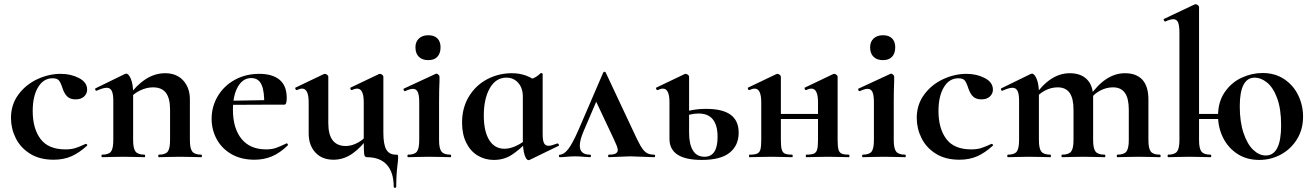

<svg xmlns="http://www.w3.org/2000/svg" viewBox="-20 -745 6227 910"><path d="M32 -186Q32 -249 67 -296.5Q102 -344 156.5 -369.5Q211 -395 268 -395Q316 -395 354.5 -375Q393 -355 393 -320Q393 -301 378.5 -287.5Q364 -274 338 -274Q314 -274 300 -286.5Q286 -299 277 -325Q268 -353 259.5 -363.5Q251 -374 229 -374Q186 -374 160.5 -331.5Q135 -289 135 -219Q135 -136 172 -86.5Q209 -37 290 -37Q317 -37 336.5 -43Q356 -49 386 -63H387Q390 -63 392.5 -60Q395 -57 393 -55Q356 -21 319 -4.5Q282 12 234 12Q168 12 122.5 -16.5Q77 -45 54.5 -90.5Q32 -136 32 -186Z M733 -12Q764 -12 775 -26.5Q786 -41 786 -81V-225Q786 -279 766.5 -305Q747 -331 705 -331Q674 -331 642.5 -315.5Q611 -300 593 -275L588 -287Q624 -339 668.5 -368.5Q713 -398 763 -398Q817 -398 848.5 -363.5Q880 -329 880 -273V-81Q880 -41 891.5 -26.5Q903 -12 934 -12Q937 -12 937 -6Q937 0 934 0Q908 0 893 -1L833 -2L775 -1Q759 0 733 0Q730 0 730 -6Q730 -12 733 -12ZM464 -12Q495 -12 506 -26.5Q517 -41 517 -81V-269Q517 -300 509.5 -314.5Q502 -329 486 -329Q469 -329 438 -315H436Q433 -315 431.5 -320Q430 -325 432 -326L571 -394Q577 -396 578 -396Q590 -396 600.5 -370.5Q611 -345 611 -303V-81Q611 -41 622.5 -26.5Q634 -12 665 -12Q668 -12 668 -6Q668 0 665 0Q639 0 624 -1L564 -2L505 -1Q490 0 464 0Q461 0 461 -6Q461 -12 464 -12Z M983 -182Q983 -240 1012 -289Q1041 -338 1092.5 -366.5Q1144 -395 1209 -395Q1271 -395 1305 -367Q1339 -339 1339 -280Q1339 -249 1328 -249H1232Q1234 -310 1220 -342.5Q1206 -375 1171 -375Q1131 -375 1107.5 -334Q1084 -293 1084 -225Q1084 -137 1124.5 -87Q1165 -37 1241 -37Q1268 -37 1287 -43.5Q1306 -50 1337 -65L1339 -66Q1341 -66 1343.5 -62Q1346 -58 1344 -56Q1307 -20 1269 -4Q1231 12 1186 12Q1123 12 1077 -14.5Q1031 -41 1007 -85.5Q983 -130 983 -182ZM1048 -267 1267 -271V-249L1049 -248Z M1443 -113V-260Q1443 -325 1412 -325Q1401 -325 1387 -318H1386Q1382 -318 1380 -323.5Q1378 -329 1381 -330L1515 -394L1520 -395Q1525 -395 1530.5 -390.5Q1536 -386 1536 -382V-161Q1536 -53 1619 -53Q1647 -53 1676.5 -69Q1706 -85 1723 -111L1729 -99Q1693 -47 1651 -17.5Q1609 12 1561 12Q1506 12 1474.5 -22.5Q1443 -57 1443 -113ZM1718 0Q1708 0 1706 -15.5Q1704 -31 1704 -82V-260Q1704 -325 1673 -325Q1662 -325 1647 -318H1646Q1643 -318 1641 -323.5Q1639 -329 1642 -330L1776 -394Q1778 -395 1781 -395Q1786 -395 1791.5 -390.5Q1797 -386 1797 -382V-116Q1797 -60 1811 -36Q1825 -12 1856 -12Q1864 -12 1865.5 -10.5Q1867 -9 1867 0Q1867 15 1864 36Q1858 84 1858 140Q1858 145 1852 145Q1846 145 1846 140Q1846 72 1813.5 36Q1781 0 1718 0Z M1914 -12Q1945 -12 1956 -26.5Q1967 -41 1967 -81V-260Q1967 -294 1960 -309Q1953 -324 1937 -324Q1924 -324 1900 -313H1899Q1895 -313 1893 -318.5Q1891 -324 1894 -325L2045 -395L2048 -396Q2053 -396 2058 -391Q2063 -386 2063 -382V-360Q2061 -320 2061 -262V-81Q2061 -41 2072.5 -26.5Q2084 -12 2115 -12Q2118 -12 2118 -6Q2118 0 2115 0Q2089 0 2074 -1L2014 -2L1955 -1Q1940 0 1914 0Q1911 0 1911 -6Q1911 -12 1914 -12ZM1949 -521Q1949 -547 1965.5 -562.5Q1982 -578 2010 -578Q2038 -578 2053 -563Q2068 -548 2068 -521Q2068 -492 2053 -476Q2038 -460 2010 -460Q1981 -460 1965 -476Q1949 -492 1949 -521Z M2170 -164Q2170 -235 2203 -288.5Q2236 -342 2290 -370Q2344 -398 2406 -398Q2479 -398 2531 -352L2458 -288Q2458 -327 2436.5 -352Q2415 -377 2380 -377Q2330 -377 2301.5 -327Q2273 -277 2273 -198Q2273 -123 2298.5 -81.5Q2324 -40 2371 -40Q2418 -40 2475 -84L2483 -77Q2441 -34 2404.5 -10.5Q2368 13 2320 13Q2279 13 2244.5 -7.5Q2210 -28 2190 -68Q2170 -108 2170 -164ZM2458 -82V-359Q2491 -367 2508.5 -374.5Q2526 -382 2542 -398Q2543 -399 2545 -399Q2547 -399 2549.5 -397.5Q2552 -396 2552 -394V-109Q2552 -79 2558.5 -66.5Q2565 -54 2580 -54Q2593 -54 2621 -65H2623Q2626 -65 2628.5 -60Q2631 -55 2628 -54L2490 13Q2488 14 2485 14Q2474 14 2466 -12Q2458 -38 2458 -82Z M2634 -12Q2652 -12 2672.5 -37.5Q2693 -63 2723 -132L2839 -401Q2841 -405 2845 -405Q2849 -405 2851 -401L2975 -137Q3001 -80 3015 -55.5Q3029 -31 3043 -21.5Q3057 -12 3080 -12Q3085 -12 3085 -6Q3085 0 3080 0Q3062 0 3024 -2Q2984 -4 2966 -4Q2950 -4 2914 -2Q2880 0 2866 0Q2862 0 2862 -6Q2862 -12 2866 -12Q2888 -12 2898 -17.5Q2908 -23 2908 -34Q2908 -42 2902.5 -55.5Q2897 -69 2890 -84L2800 -275L2844 -352L2746 -123Q2728 -81 2728 -55Q2728 -12 2776 -12Q2781 -12 2781 -6Q2781 0 2776 0Q2765 0 2745 -2Q2725 -4 2707 -4Q2686 -4 2666 -2Q2648 0 2634 0Q2629 0 2629 -6Q2629 -12 2634 -12Z M3153 -87V-260Q3153 -325 3122 -325Q3111 -325 3097 -318H3096Q3092 -318 3090 -323.5Q3088 -329 3091 -330L3225 -394L3230 -395Q3235 -395 3240.5 -390.5Q3246 -386 3246 -382V-116Q3246 -61 3264.5 -31.5Q3283 -2 3319 -2Q3381 -2 3381 -96Q3381 -207 3291 -207Q3250 -207 3210 -187L3204 -206Q3255 -229 3327 -229Q3405 -229 3443 -201Q3481 -173 3481 -116Q3481 -56 3438.5 -21.5Q3396 13 3306 13Q3153 13 3153 -87Z M3802 -12Q3826 -12 3837.5 -17Q3849 -22 3853 -36.5Q3857 -51 3857 -81V-260Q3857 -325 3826 -325Q3815 -325 3800 -318H3799Q3796 -318 3794 -323.5Q3792 -329 3795 -330L3929 -394Q3931 -395 3934 -395Q3939 -395 3944.5 -390.5Q3950 -386 3950 -382V-81Q3950 -51 3954 -36.5Q3958 -22 3969 -17Q3980 -12 4004 -12Q4006 -12 4006 -6Q4006 0 4004 0Q3976 0 3961 -1L3905 -2L3846 -1Q3830 0 3802 0Q3799 0 3799 -6Q3799 -12 3802 -12ZM3533 -12Q3557 -12 3568.5 -17Q3580 -22 3584 -36.5Q3588 -51 3588 -81V-260Q3588 -325 3557 -325Q3546 -325 3531 -318H3530Q3527 -318 3525 -323.5Q3523 -329 3526 -330L3660 -394Q3662 -395 3665 -395Q3670 -395 3675.5 -390.5Q3681 -386 3681 -382V-81Q3681 -51 3685 -36.5Q3689 -22 3700 -17Q3711 -12 3735 -12Q3737 -12 3737 -6Q3737 0 3735 0Q3707 0 3692 -1L3636 -2L3578 -1Q3562 0 3533 0Q3530 0 3530 -6Q3530 -12 3533 -12ZM3633 -205H3902V-181H3633Z M4069 -12Q4100 -12 4111 -26.5Q4122 -41 4122 -81V-260Q4122 -294 4115 -309Q4108 -324 4092 -324Q4079 -324 4055 -313H4054Q4050 -313 4048 -318.5Q4046 -324 4049 -325L4200 -395L4203 -396Q4208 -396 4213 -391Q4218 -386 4218 -382V-360Q4216 -320 4216 -262V-81Q4216 -41 4227.5 -26.5Q4239 -12 4270 -12Q4273 -12 4273 -6Q4273 0 4270 0Q4244 0 4229 -1L4169 -2L4110 -1Q4095 0 4069 0Q4066 0 4066 -6Q4066 -12 4069 -12ZM4104 -521Q4104 -547 4120.5 -562.5Q4137 -578 4165 -578Q4193 -578 4208 -563Q4223 -548 4223 -521Q4223 -492 4208 -476Q4193 -460 4165 -460Q4136 -460 4120 -476Q4104 -492 4104 -521Z M4325 -186Q4325 -249 4360 -296.5Q4395 -344 4449.5 -369.5Q4504 -395 4561 -395Q4609 -395 4647.5 -375Q4686 -355 4686 -320Q4686 -301 4671.5 -287.5Q4657 -274 4631 -274Q4607 -274 4593 -286.5Q4579 -299 4570 -325Q4561 -353 4552.5 -363.5Q4544 -374 4522 -374Q4479 -374 4453.5 -331.5Q4428 -289 4428 -219Q4428 -136 4465 -86.5Q4502 -37 4583 -37Q4610 -37 4629.5 -43Q4649 -49 4679 -63H4680Q4683 -63 4685.5 -60Q4688 -57 4686 -55Q4649 -21 4612 -4.5Q4575 12 4527 12Q4461 12 4415.5 -16.5Q4370 -45 4347.5 -90.5Q4325 -136 4325 -186Z M5276 -12Q5307 -12 5318.5 -26.5Q5330 -41 5330 -81V-225Q5330 -279 5311.5 -305Q5293 -331 5255 -331Q5224 -331 5195 -316Q5166 -301 5148 -275L5143 -287Q5219 -398 5312 -398Q5366 -398 5394.5 -367Q5423 -336 5423 -273V-81Q5423 -41 5434.5 -26.5Q5446 -12 5477 -12Q5481 -12 5481 -6Q5481 0 5477 0Q5451 0 5436 -1L5376 -2L5318 -1Q5302 0 5276 0Q5273 0 5273 -6Q5273 -12 5276 -12ZM5014 -12Q5045 -12 5056.5 -26.5Q5068 -41 5068 -81V-225Q5068 -279 5049.5 -305Q5031 -331 4993 -331Q4962 -331 4933 -316Q4904 -301 4886 -275L4881 -287Q4957 -398 5050 -398Q5103 -398 5132 -368.5Q5161 -339 5161 -284V-81Q5161 -41 5172.5 -26.5Q5184 -12 5215 -12Q5219 -12 5219 -6Q5219 0 5215 0Q5189 0 5174 -1L5114 -2L5056 -1Q5040 0 5014 0Q5011 0 5011 -6Q5011 -12 5014 -12ZM4757 -12Q4788 -12 4799 -26.5Q4810 -41 4810 -81V-269Q4810 -300 4802.5 -314.5Q4795 -329 4779 -329Q4762 -329 4731 -315H4729Q4726 -315 4724.5 -320Q4723 -325 4725 -326L4864 -394Q4870 -396 4871 -396Q4883 -396 4893.5 -370.5Q4904 -345 4904 -303V-81Q4904 -41 4915.5 -26.5Q4927 -12 4958 -12Q4961 -12 4961 -6Q4961 0 4958 0Q4932 0 4917 -1L4857 -2L4798 -1Q4783 0 4757 0Q4754 0 4754 -6Q4754 -12 4757 -12Z M5615 -205H5790V-181H5615ZM5753 -196Q5753 -262 5784.5 -308Q5816 -354 5864.5 -376.5Q5913 -399 5964 -399Q6023 -399 6066.5 -370Q6110 -341 6133 -293.5Q6156 -246 6156 -192Q6156 -132 6127.5 -85.5Q6099 -39 6051.5 -13Q6004 13 5948 13Q5889 13 5845 -15.5Q5801 -44 5777 -92Q5753 -140 5753 -196ZM6052 -151Q6052 -229 6033 -280Q6014 -331 5985 -354Q5956 -377 5927 -377Q5856 -377 5856 -241Q5856 -167 5874 -114Q5892 -61 5920 -34.5Q5948 -8 5979 -8Q6052 -8 6052 -151ZM5516 -12Q5547 -12 5558.5 -26.5Q5570 -41 5570 -81V-589Q5570 -624 5563.5 -639Q5557 -654 5541 -654Q5527 -654 5503 -643H5502Q5499 -643 5496.5 -648.5Q5494 -654 5496 -655L5642 -724L5647 -725Q5652 -725 5657.5 -720.5Q5663 -716 5663 -712V-81Q5663 -41 5674.5 -26.5Q5686 -12 5717 -12Q5721 -12 5721 -6Q5721 0 5717 0Q5691 0 5675 -1L5617 -2L5557 -1Q5542 0 5516 0Q5514 0 5514 -6Q5514 -12 5516 -12Z"/></svg>

Font: Cormorant Infant
Style: Bold
Weight: 700
Designer: Christian Thalmann (Catharsis Fonts)
Foundry: Catharsis Fonts
Version: Version 4.000